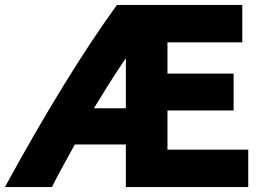

<svg xmlns="http://www.w3.org/2000/svg" viewBox="-47 -734 1037 775"><path d="M955 21H461V-151H255Q181 -18 163 21H-27Q218 -428 425 -714H931V-563H629V-437H896V-288H629V-130H955ZM461 -297V-499Q409 -423 363 -347L332 -297Z"/></svg>

Font: Repo
Style: ExtraBold
Weight: 800
Designer: Stefan Peev
Foundry: Context Ltd
Version: Version 001.000